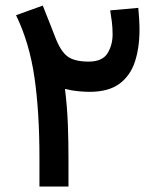

<svg xmlns="http://www.w3.org/2000/svg" viewBox="-20 -681 574 701"><path d="M484.9 -652.3Q486.8 -632.8 488 -612.3Q489.3 -591.8 489.3 -572.3Q489.3 -506.3 472.4 -455.3Q455.6 -404.3 415.8 -375Q376 -345.7 306.6 -345.7Q290 -345.7 265.9 -347.9Q241.7 -350.1 217.3 -356.4Q225.6 -287.6 227.8 -225.1Q230 -162.6 230 -104V0H124V-105.5Q124 -273.4 105.7 -399.2Q87.4 -524.9 38.6 -625.5L136.2 -660.6Q148.9 -627.9 158.9 -603.3Q168.9 -578.6 181.2 -546.4Q200.7 -494.6 226.1 -475.3Q251.5 -456.1 303.7 -456.1Q353.5 -456.1 372.3 -486.1Q391.1 -516.1 391.1 -555.7Q391.1 -579.6 388.4 -601.3Q385.7 -623 382.3 -643.1Z"/></svg>

Font: Vazirmatn FD Medium
Style: Regular
Weight: 500
Designer: Saber Rastikerdar
Foundry: Saber Rastikerdar
Version: Version 33.003